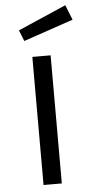

<svg xmlns="http://www.w3.org/2000/svg" viewBox="-56 -835 414 869"><g transform="rotate(-5 151.0 -401.0)"><path d="M275 -802 302 -734 76 -657 56 -707ZM106 0V-582H189V0Z"/></g></svg>

Font: Ruda
Style: Regular
Weight: 400
Designer: Mariela Monsalve, Angelina Sanchez
Foundry: Mariela Monsalve, Angelina Sanchez
Version: Version 1.002